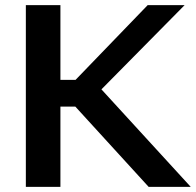

<svg xmlns="http://www.w3.org/2000/svg" viewBox="-20 -731 766 751"><path d="M561.5 0H726.1L350.1 -410.6L251.5 -339.4ZM149.4 -418.5V-314H310.1L702.1 -710.9H557.6L275.4 -418.5ZM81.1 0H216.3V-710.9H81.1Z"/></svg>

Font: Roboto Flex
Style: wght 600 wdth 140 opsz 13.0 GRAD 0.00 slnt 0.00 XTRA 468 XOPQ 96 YOPQ 79 YTLC 514 YTUC 712 YTAS 750 YTDE -203.00 YTFI 738
Weight: 600
Width: 8
Designer: Berlow after Robertson
Foundry: Google
Version: Version 3.100